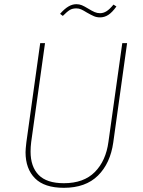

<svg xmlns="http://www.w3.org/2000/svg" viewBox="-20 -887 681 917"><path d="M521 -207Q507 -107 448 -48.5Q389 10 285 10Q192 10 147 -35.5Q102 -81 102 -160Q102 -174 106 -208L172 -681H195L129 -209Q126 -185 126 -163Q126 -91 164.5 -51.5Q203 -12 285 -12Q380 -12 433 -65.5Q486 -119 498 -210L564 -681H587ZM395 -827Q379 -837 368 -842Q357 -847 345 -847Q326 -847 313.5 -839.5Q301 -832 280 -811L267 -821Q287 -844 306 -855.5Q325 -867 345 -867Q359 -867 371 -862Q383 -857 401 -846Q419 -835 431.5 -829.5Q444 -824 458 -824Q474 -824 489 -833.5Q504 -843 522 -865L536 -856Q516 -828 497.5 -816Q479 -804 458 -804Q442 -804 429 -809.5Q416 -815 395 -827Z"/></svg>

Font: Fira Sans Thin
Style: Italic
Weight: 250
Italic angle: -8°
Designer: Carrois Corporate & Edenspiekermann AG
Foundry: Carrois Corporate GbR & Edenspiekermann AG
Version: Version 4.203